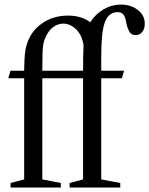

<svg xmlns="http://www.w3.org/2000/svg" viewBox="-20 -842 670 862"><path d="M27.5 0V-20.5L88.5 -36.5V-490.5H17L27 -524.5H88.5Q89 -574 91.8 -599.5Q94.5 -625 100.5 -643.5Q119 -702.5 169 -737.2Q219 -772 285.5 -772Q316.5 -772 342 -764Q367.5 -756 385 -742Q408.5 -779 445.2 -800.2Q482 -821.5 523 -821.5Q568 -821.5 599 -797.2Q630 -773 630 -735Q630 -713 618.8 -698.8Q607.5 -684.5 589 -684.5Q569 -684.5 560.2 -700.8Q551.5 -717 547.5 -737Q543.5 -763.5 535 -775.5Q526.5 -787.5 507.5 -787.5Q490 -787.5 474.5 -776.8Q459 -766 450 -740Q442 -717.5 438.2 -679.2Q434.5 -641 434.5 -579V-524.5H537L527 -490.5H434.5V-36.5L520 -20.5V0H292.5V-20.5L353 -36.5V-490.5H170V-36.5L253 -20.5V0ZM170 -524.5H353Q353 -561.5 353.5 -589.8Q354 -618 355 -639Q348 -685 321.5 -710.5Q295 -736 264 -736Q240 -736 218.5 -720.2Q197 -704.5 183 -671.5Q177 -657 174.2 -641.8Q171.5 -626.5 170.8 -600Q170 -573.5 170 -524.5Z"/></svg>

Font: Libre Caslon Condensed
Style: Regular
Weight: 400
Designer: Pablo Impallari, Rodrigo Fuenzalida, Katja Schimmel, Ertekin Erdin
Foundry: Pablo Impallari, Rodrigo Fuenzalida
Version: Version 2.000; ttfautohint (v1.8.4.7-5d5b);gftools[0.9.33]